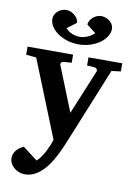

<svg xmlns="http://www.w3.org/2000/svg" viewBox="-102 -797 771 1093"><g transform="rotate(10 283.0 -250.5)"><path d="M503.9 -434.1 331.1 -9.8Q321.8 12.7 310.5 39.1Q299.3 65.4 285.4 92Q271.5 118.7 254.9 143.3Q238.3 168 217.8 187Q196.8 207.5 172.1 219.2Q147.5 231 118.2 231Q103.5 231 87.6 225.3Q71.8 219.7 58.8 209.2Q45.9 198.7 37.6 183.8Q29.3 168.9 29.8 150.9Q29.8 137.2 34.9 125.7Q40 114.3 48.1 105Q56.2 95.7 66.7 88.9Q77.1 82 87.9 77.1L172.9 142.1Q186.5 129.4 198.5 111.8Q210.4 94.2 220 75.4Q229.5 56.6 236.6 39.1Q243.7 21.5 247.1 8.8L68.8 -435.1L9.8 -440.9V-487.8H272.9V-440.9L227.1 -438Q217.8 -437 213.4 -430.7Q209 -424.3 211.9 -416L314.9 -159.2L420.9 -416Q423.8 -423.3 418.9 -430.2Q414.1 -437 405.8 -438L361.8 -440.9V-487.8H557.1V-440.9ZM465.3 -669.9Q465.3 -647.9 451.9 -626.5Q438.5 -605 415 -588.1Q391.6 -571.3 360.1 -561Q328.6 -550.8 293 -550.8Q257.8 -550.8 226.6 -560.5Q195.3 -570.3 171.9 -586.7Q148.4 -603 134.8 -624.3Q121.1 -645.5 121.1 -668.9Q121.1 -682.1 127.2 -693.6Q133.3 -705.1 143.3 -713.6Q153.3 -722.2 166 -727.1Q178.7 -731.9 191.9 -731.9Q204.1 -731.9 216.8 -726.6Q229.5 -721.2 239.7 -712.6Q250 -704.1 256.6 -692.9Q263.2 -681.6 263.2 -669.9L210 -629.9Q212.9 -626 219.5 -619.9Q226.1 -613.8 236.3 -608.2Q246.6 -602.5 260.5 -598.4Q274.4 -594.2 293 -594.2Q308.6 -594.2 322.8 -598.9Q336.9 -603.5 347.9 -609.6Q358.9 -615.7 366.2 -621.6Q373.5 -627.4 376 -629.9L323.2 -670.9Q323.2 -681.6 329.3 -692.6Q335.4 -703.6 345.2 -712.4Q355 -721.2 367.7 -726.6Q380.4 -731.9 393.1 -731.9Q407.2 -731.9 420.4 -726.8Q433.6 -721.7 443.6 -713.1Q453.6 -704.6 459.5 -693.4Q465.3 -682.1 465.3 -669.9Z"/></g></svg>

Font: Charis SIL CyrE
Style: Bold
Weight: 700
Foundry: SIL International
Version: Version 5.000